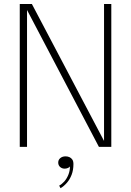

<svg xmlns="http://www.w3.org/2000/svg" viewBox="-20 -758 676 991"><path d="M119.5 0H82V-737.5H144.5L521 -23L517 -20.5V-737.5H554.5V0H490.5L115.5 -714L119.5 -715.5ZM314 112.5Q300 112.5 290.2 103.8Q280.5 95 280.5 81Q280.5 67 291.2 58Q302 49 318.5 49Q329 49 338.2 53Q347.5 57 353.2 65.5Q359 74 359 89Q359 119.5 349.8 143.8Q340.5 168 325.5 185.2Q310.5 202.5 292.5 213.5L285.5 200Q299 193 311.8 178.8Q324.5 164.5 332.8 144.2Q341 124 341 101Q339 105 331 108.8Q323 112.5 314 112.5Z"/></svg>

Font: Epilogue ExtraLight
Style: Regular
Weight: 250
Designer: Tyler Finck
Foundry: Etcetera Type Co
Version: Version 2.112